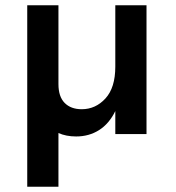

<svg xmlns="http://www.w3.org/2000/svg" viewBox="-20 -507 667 726"><path d="M416 -487H534V0H416V-87Q392.5 -39 354.5 -15Q316.5 9 268 9Q230 9 201 -4V199H83V-487H201V-189Q201 -141.5 224.5 -117.8Q248 -94 289 -94Q341.5 -94 378.8 -134.8Q416 -175.5 416 -255Z"/></svg>

Font: Karla
Style: Bold
Weight: 700
Designer: Jonathan Pinhorn
Version: Version 2.004; ttfautohint (v1.8.4.7-5d5b);gftools[0.9.33]